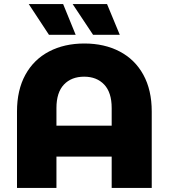

<svg xmlns="http://www.w3.org/2000/svg" viewBox="-20 -929 834 949"><path d="M730 -378V0H532V-155H259V0H64V-378Q64 -484 105.5 -559.5Q147 -635 222.5 -674.5Q298 -714 397 -714Q496 -714 571.5 -674.5Q647 -635 688.5 -559.5Q730 -484 730 -378ZM532 -308V-395Q532 -472 495 -511Q458 -550 396 -550Q333 -550 296 -511Q259 -472 259 -395V-308ZM122 -909H292L354 -757H222ZM339 -909H509L572 -757H440Z"/></svg>

Font: Montserrat Alternates ExtraBold
Style: Regular
Weight: 800
Designer: Julieta Ulanovsky
Foundry: Julieta Ulanovsky
Version: Version 7.200